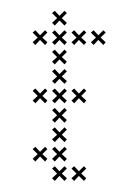

<svg xmlns="http://www.w3.org/2000/svg" viewBox="-20 -337 219 353"><path d="M102.9 -9.3 93.6 -17.9 102.9 -27.1 98.6 -31.4 89.3 -22.1 80.7 -31.4 75.7 -27.1 85 -17.9 75.7 -9.3 80.7 -4.3 89.3 -13.6 98.6 -4.3ZM102.9 -45 93.6 -53.6 102.9 -62.9 98.6 -67.1 89.3 -57.9 80.7 -67.1 75.7 -62.9 85 -53.6 75.7 -45 80.7 -40 89.3 -49.3 98.6 -40ZM102.9 -80.7 93.6 -89.3 102.9 -98.6 98.6 -102.9 89.3 -93.6 80.7 -102.9 75.7 -98.6 85 -89.3 75.7 -80.7 80.7 -75.7 89.3 -85 98.6 -75.7ZM102.9 -116.4 93.6 -125 102.9 -134.3 98.6 -138.6 89.3 -129.3 80.7 -138.6 75.7 -134.3 85 -125 75.7 -116.4 80.7 -111.4 89.3 -120.7 98.6 -111.4ZM102.9 -152.1 93.6 -160.7 102.9 -170 98.6 -174.3 89.3 -165 80.7 -174.3 75.7 -170 85 -160.7 75.7 -152.1 80.7 -147.1 89.3 -156.4 98.6 -147.1ZM102.9 -187.9 93.6 -196.4 102.9 -205.7 98.6 -210 89.3 -200.7 80.7 -210 75.7 -205.7 85 -196.4 75.7 -187.9 80.7 -182.9 89.3 -192.1 98.6 -182.9ZM102.9 -223.6 93.6 -232.1 102.9 -241.4 98.6 -245.7 89.3 -236.4 80.7 -245.7 75.7 -241.4 85 -232.1 75.7 -223.6 80.7 -218.6 89.3 -227.9 98.6 -218.6ZM102.9 -259.3 93.6 -267.9 102.9 -277.1 98.6 -281.4 89.3 -272.1 80.7 -281.4 75.7 -277.1 85 -267.9 75.7 -259.3 80.7 -254.3 89.3 -263.6 98.6 -254.3ZM138.6 -259.3 129.3 -267.9 138.6 -277.1 134.3 -281.4 125 -272.1 116.4 -281.4 111.4 -277.1 120.7 -267.9 111.4 -259.3 116.4 -254.3 125 -263.6 134.3 -254.3ZM102.9 -295 93.6 -303.6 102.9 -312.9 98.6 -317.1 89.3 -307.9 80.7 -317.1 75.7 -312.9 85 -303.6 75.7 -295 80.7 -290 89.3 -299.3 98.6 -290ZM67.1 -259.3 57.9 -267.9 67.1 -277.1 62.9 -281.4 53.6 -272.1 45 -281.4 40 -277.1 49.3 -267.9 40 -259.3 45 -254.3 53.6 -263.6 62.9 -254.3ZM67.1 -152.1 57.9 -160.7 67.1 -170 62.9 -174.3 53.6 -165 45 -174.3 40 -170 49.3 -160.7 40 -152.1 45 -147.1 53.6 -156.4 62.9 -147.1ZM174.3 -259.3 165 -267.9 174.3 -277.1 170 -281.4 160.7 -272.1 152.1 -281.4 147.1 -277.1 156.4 -267.9 147.1 -259.3 152.1 -254.3 160.7 -263.6 170 -254.3ZM67.1 -45 57.9 -53.6 67.1 -62.9 62.9 -67.1 53.6 -57.9 45 -67.1 40 -62.9 49.3 -53.6 40 -45 45 -40 53.6 -49.3 62.9 -40ZM138.6 -9.3 129.3 -17.9 138.6 -27.1 134.3 -31.4 125 -22.1 116.4 -31.4 111.4 -27.1 120.7 -17.9 111.4 -9.3 116.4 -4.3 125 -13.6 134.3 -4.3ZM138.6 -152.1 129.3 -160.7 138.6 -170 134.3 -174.3 125 -165 116.4 -174.3 111.4 -170 120.7 -160.7 111.4 -152.1 116.4 -147.1 125 -156.4 134.3 -147.1Z"/></svg>

Font: Gossip Low Cross Small
Style: Regular
Weight: 200
Width: 3
Designer: Deborah Khodanovich
Version: Version 1.001;Glyphs 3.3.1 (3343)